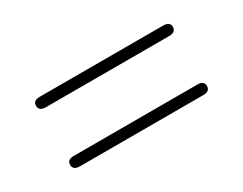

<svg xmlns="http://www.w3.org/2000/svg" viewBox="-50 -734 1022 808"><g transform="rotate(-30 461.0 -330.0)"><path d="M761 -212Q794 -212 794 -187Q794 -161 761 -161H162Q129 -161 129 -187Q129 -212 162 -212ZM162 -448Q129 -448 129 -474Q129 -499 162 -499H761Q794 -499 794 -474Q794 -448 761 -448Z"/></g></svg>

Font: Zen Maru Gothic
Style: Regular
Weight: 400
Designer: Yoshimichi Ohira
Foundry: Positype
Version: Version 1.002